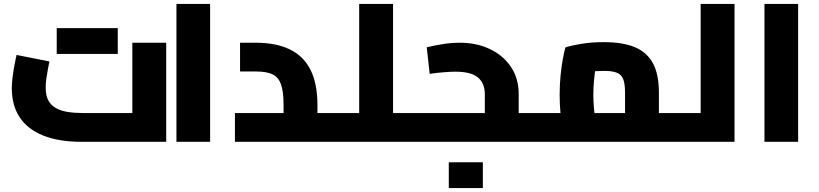

<svg xmlns="http://www.w3.org/2000/svg" viewBox="-20 -720 4159 975"><path d="M391 0Q279 0 200 -31.5Q121 -63 80.5 -123.5Q40 -184 40 -272Q40 -296 43 -321.5Q46 -347 50 -370.5Q54 -394 58 -412.5Q62 -431 64 -441L231 -408Q228 -393 223.5 -370Q219 -347 215.5 -322Q212 -297 212 -275Q212 -235 225.5 -210Q239 -185 264 -171Q289 -157 324 -151.5Q359 -146 402 -146H652V-503H824V0ZM268 -446V-577H441V-446ZM405 -446V-577H578V-446Z M876 0V-700H1047V0Z M1592 0V-146H1696V0ZM1173 0V-146H1529L1420 -53V-187Q1420 -255 1407 -291.5Q1394 -328 1364 -342.5Q1334 -357 1280 -357H1199V-503H1280Q1381 -503 1451 -469.5Q1521 -436 1556.5 -366Q1592 -296 1592 -187V0ZM1696 0V-146Q1701 -146 1704.5 -141Q1708 -136 1710.5 -126.5Q1713 -117 1714.5 -103.5Q1716 -90 1716 -73Q1716 -56 1714.5 -42.5Q1713 -29 1710.5 -19.5Q1708 -10 1704.5 -5Q1701 0 1696 0Z M1976 0V-146H2080V0ZM1804 0V-700H1976V0ZM1696 0V-146H1804V0ZM1696 0Q1691 0 1687 -5Q1683 -10 1681 -19.5Q1679 -29 1677.5 -42.5Q1676 -56 1676 -73Q1676 -96 1678 -112Q1680 -128 1684.5 -137Q1689 -146 1696 -146ZM2080 0V-146Q2085 -146 2088.5 -141Q2092 -136 2094.5 -126.5Q2097 -117 2098.5 -103.5Q2100 -90 2100 -73Q2100 -56 2098.5 -42.5Q2097 -29 2094.5 -19.5Q2092 -10 2088.5 -5Q2085 0 2080 0Z M2614 0V-146H2718V0ZM2080 0V-146H2502L2442 -100V-241Q2442 -297 2407 -326.5Q2372 -356 2292 -356Q2272 -356 2238 -353.5Q2204 -351 2162 -345L2147 -480Q2190 -490 2231.5 -496.5Q2273 -503 2314 -503Q2400 -503 2467.5 -471Q2535 -439 2574.5 -380.5Q2614 -322 2614 -241V0ZM2080 0Q2075 0 2071 -5Q2067 -10 2065 -19.5Q2063 -29 2061.5 -42.5Q2060 -56 2060 -73Q2060 -96 2062 -112Q2064 -128 2068.5 -137Q2073 -146 2080 -146ZM2718 0V-146Q2723 -146 2727 -141Q2731 -136 2733 -126.5Q2735 -117 2736.5 -103.5Q2738 -90 2738 -73Q2738 -56 2736.5 -42.5Q2735 -29 2733 -19.5Q2731 -10 2727 -5Q2723 0 2718 0ZM2259 235V104H2432V235Z M3326 0V-146H3430V0ZM2717 0V-146H3217L3154 -87V-250Q3154 -294 3145 -317.5Q3136 -341 3113 -350.5Q3090 -360 3047 -360Q3007 -360 2969 -355Q2931 -350 2909 -341L3017 -440Q3011 -418 3005.5 -384Q3000 -350 2996.5 -312Q2993 -274 2993 -239Q2993 -209 2996 -173Q2999 -137 3003.5 -109Q3008 -81 3010 -71L2847 -26Q2842 -41 2836 -73Q2830 -105 2826 -148Q2822 -191 2822 -239Q2822 -289 2826.5 -335.5Q2831 -382 2838 -419.5Q2845 -457 2851 -479Q2876 -488 2929 -497Q2982 -506 3047 -506Q3141 -506 3202.5 -481Q3264 -456 3295 -400Q3326 -344 3326 -248V0ZM2718 0Q2713 0 2709 -5Q2705 -10 2703 -19.5Q2701 -29 2699.5 -42.5Q2698 -56 2698 -73Q2698 -96 2700 -112Q2702 -128 2706.5 -137Q2711 -146 2718 -146ZM3430 0V-146Q3435 -146 3438.5 -141Q3442 -136 3444.5 -126.5Q3447 -117 3448.5 -103.5Q3450 -90 3450 -73Q3450 -56 3448.5 -42.5Q3447 -29 3444.5 -19.5Q3442 -10 3438.5 -5Q3435 0 3430 0Z M3538 0V-700H3710V0ZM3430 0V-146H3538V0ZM3430 0Q3425 0 3421 -5Q3417 -10 3415 -19.5Q3413 -29 3411.5 -42.5Q3410 -56 3410 -73Q3410 -96 3412 -112Q3414 -128 3418.5 -137Q3423 -146 3430 -146Z M3862 0V-700H4033V0Z"/></svg>

Font: Cairo Play Black
Style: Regular
Weight: 900
Version: Version 3.119